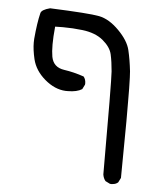

<svg xmlns="http://www.w3.org/2000/svg" viewBox="-49 -443 597 725"><g transform="rotate(5 250.0 -80.5)"><path d="M394.5 239.7Q397.5 240.2 400.4 240.2Q403.3 240.2 407.7 239.3Q417.5 238.3 425.3 231.4L434.1 213.9Q436 55.7 436 0.2Q436 -55.2 435.8 -77.9Q435.5 -100.6 435.5 -125.5Q434.6 -175.3 433.1 -189.9Q428.2 -234.4 419.7 -269.8Q411.1 -305.2 374 -342.5Q336.9 -379.9 298.6 -387.5Q260.3 -395 111.8 -400.9Q79.6 -392.6 76.7 -379.4Q67.4 -342.3 62 -280.8Q61.5 -273.9 61.5 -266.6Q61.5 -239.7 69.8 -204.1Q80.1 -161.6 117.9 -129.4Q155.8 -97.2 196.8 -95.2Q201.7 -95.2 206.1 -95.2Q239.7 -95.2 259.3 -107.4L268.1 -125Q268.6 -127.4 268.6 -129.9Q268.6 -145 260.3 -155.3Q222.2 -168.5 185.1 -173.8Q143.6 -179.7 136.2 -219.2Q132.8 -238.3 132.8 -265.9Q132.8 -293.5 136.7 -333.5Q153.3 -334 166 -334Q203.6 -334 240.2 -329.6Q290 -323.7 319.3 -299.3Q348.6 -274.9 354.7 -247.6Q360.8 -220.2 363.8 -183.8Q366.7 -147.5 366.7 206.5Q368.7 220.7 377 231Z"/></g></svg>

Font: Bakudai
Style: Light
Weight: 300
Version: Version 1.48